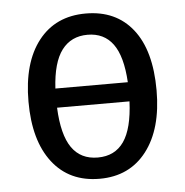

<svg xmlns="http://www.w3.org/2000/svg" viewBox="-45 -583 615 639"><g transform="rotate(-5 263.0 -263.0)"><path d="M477 -264Q477 -135 420 -61Q363 13 263 13Q162 13 105.5 -60Q49 -133 49 -263Q49 -393 106 -466Q163 -539 264 -539Q365 -539 421 -468Q477 -397 477 -264ZM142 -299H384Q379 -386 349 -427Q319 -468 264 -468Q209 -468 178 -427Q147 -386 142 -299ZM384 -235H142Q146 -144 176 -101Q206 -58 263 -58Q320 -58 350 -101Q380 -144 384 -235Z"/></g></svg>

Font: Fira Sans Condensed
Style: Regular
Weight: 400
Width: 3
Designer: bBox Type GmbH & Carrois Corporate GbR & Edenspiekermann AG
Foundry: bBox Type GmbH & Carrois Corporate GbR & Edenspiekermann AG
Version: Version 4.301